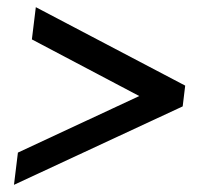

<svg xmlns="http://www.w3.org/2000/svg" viewBox="-20 -564 592 536"><path d="M19 -48 30 -138 442 -330 433 -262 69 -454 80 -544 497 -325 490 -267Z"/></svg>

Font: Inclusive Sans
Style: Italic
Weight: 400
Italic angle: -7°
Designer: Olivia King
Foundry: Olivia King
Version: Version 2.004